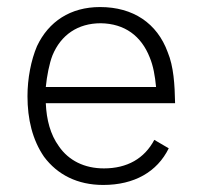

<svg xmlns="http://www.w3.org/2000/svg" viewBox="-20 -526 569 545"><path d="M275 -48C220 -48 175 -70 147 -111C123 -144 112 -186 110 -233H477C476 -286 473 -337 456 -378C426 -460 358 -506 264 -506C180 -506 118 -465 85 -395C68 -355 58 -303 58 -253C58 -188 72 -129 105 -81C143 -30 200 -1 273 -1C361 -1 426 -38 459 -105L418 -129C390 -76 341 -48 275 -48ZM129 -369C153 -427 201 -460 266 -460C334 -459 381 -424 405 -363C415 -339 420 -311 423 -279H110C113 -310 120 -346 129 -369Z"/></svg>

Font: Arthouse Owned Light
Style: Regular
Weight: 300
Designer: Jeremy Tribby
Foundry: Tribby Type
Version: Version 1.000;PS 001.000;hotconv 1.0.88;makeotf.lib2.5.64775